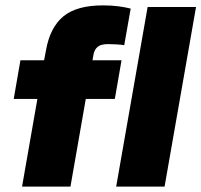

<svg xmlns="http://www.w3.org/2000/svg" viewBox="-20 -694 749 714"><path d="M62 0 119 -326H31L56 -470H144L151 -507Q166 -592 215.5 -633Q265 -674 363 -674Q395 -674 421 -670.5Q447 -667 466 -662L442 -526Q430 -528 412.5 -529Q395 -530 382 -530Q356 -530 344 -520.5Q332 -511 328 -493L324 -470H432L407 -326H299L242 0ZM412 0 529 -668H709L592 0Z"/></svg>

Font: Celebes Black
Style: Italic
Weight: 900
Italic angle: -10°
Designer: Anugrah Pasau
Foundry: Lafontype
Version: Version 1.000; ttfautohint (v1.8.4)